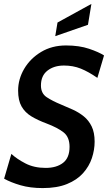

<svg xmlns="http://www.w3.org/2000/svg" viewBox="-20 -946 551 980"><path d="M198 14Q134 14 84.5 -0.5Q35 -15 1 -34L38 -160.5Q66 -134.5 110 -111.8Q154 -89 213 -89Q268.5 -89 301.8 -114.8Q335 -140.5 335 -196.5Q335 -246 305 -270Q275 -294 217 -316Q172.5 -332.5 140 -352.2Q107.5 -372 90 -402.8Q72.5 -433.5 72.5 -483.5Q72.5 -542 103.5 -594.8Q134.5 -647.5 189.8 -680.8Q245 -714 317 -714Q384.5 -714 434.8 -697Q485 -680 511 -663L477 -548.5Q431.5 -580 392.2 -595.8Q353 -611.5 306.5 -611.5Q255.5 -611.5 222.2 -585.5Q189 -559.5 189 -509.5Q189 -469.5 218.2 -450Q247.5 -430.5 291.5 -412.5Q322 -400 352.5 -386Q383 -372 408 -351.8Q433 -331.5 448 -300.5Q463 -269.5 463 -223Q463 -181 449 -139Q435 -97 404 -62.2Q373 -27.5 322.2 -6.8Q271.5 14 198 14ZM262 -761.5 273.5 -831 446.5 -926 429 -819.5Z"/></svg>

Font: Cabin Condensed SemiBold
Style: Italic
Weight: 600
Width: 3
Italic angle: -10°
Designer: Pablo Impallari
Foundry: Pablo Impallari. http://www.impallari.com Igino Marini. http://www.ikern.com
Version: Version 3.001; ttfautohint (v1.8.3)